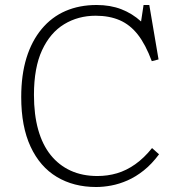

<svg xmlns="http://www.w3.org/2000/svg" viewBox="-20 -735 712 769"><path d="M365 14Q275 14 207.5 -26.5Q140 -67 102.5 -147.5Q65 -228 65 -346Q65 -435 86 -503Q107 -571 147 -619Q187 -667 242.5 -691Q298 -715 367 -715Q422 -715 466 -698Q510 -681 545 -649L555 -715H578L615 -497L588 -490Q563 -557 532 -596.5Q501 -636 459.5 -654Q418 -672 363 -672Q293 -672 237 -638Q181 -604 148.5 -534Q116 -464 116 -355Q116 -276 133 -215.5Q150 -155 183 -114Q216 -73 263 -51.5Q310 -30 370 -30Q411 -30 448.5 -41Q486 -52 521.5 -77Q557 -102 589 -142L617 -117Q588 -78 556 -52.5Q524 -27 491 -12.5Q458 2 426 8Q394 14 365 14Z"/></svg>

Font: Literata ExtraLight
Style: Regular
Weight: 250
Designer: Latin by Veronika Burian and Jose Scaglione. Greek by Irene Vlachou. Cyrillic by Vera Evstafieva.
Foundry: TypeTogether
Version: Version 3.103;gftools[0.9.29]